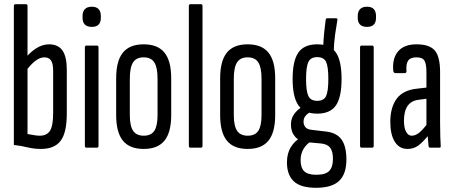

<svg xmlns="http://www.w3.org/2000/svg" viewBox="-20 -703 2161 914"><path d="M175 6Q141 6 111 -1.5Q81 -9 46 -13V-674Q46 -683 53 -683H104Q111 -683 111 -674V-65Q125 -63 140 -60Q155 -57 169 -57Q203 -57 218 -80.5Q233 -104 233 -166V-366Q233 -400 223 -415Q213 -430 191 -430Q169 -430 145.5 -411Q122 -392 99 -359L94 -418Q121 -453 151.5 -472.5Q182 -492 213 -492Q257 -492 277.5 -462.5Q298 -433 298 -370V-163Q298 -71 268.5 -32.5Q239 6 175 6Z M391 0Q384 0 384 -9V-477Q384 -486 391 -486H442Q449 -486 449 -477V-9Q449 0 442 0ZM417 -575Q395 -575 384 -586Q373 -597 373 -618V-627Q373 -648 384 -659.5Q395 -671 417 -671Q439 -671 449.5 -659.5Q460 -648 460 -627V-618Q460 -597 449.5 -586Q439 -575 417 -575Z M664 6Q597 6 565 -33.5Q533 -73 533 -155V-330Q533 -413 565 -452.5Q597 -492 664 -492Q731 -492 763 -452.5Q795 -413 795 -330V-155Q795 -73 763 -33.5Q731 6 664 6ZM664 -57Q699 -57 714.5 -80Q730 -103 730 -156V-328Q730 -382 714.5 -406Q699 -430 664 -430Q629 -430 613.5 -406Q598 -382 598 -328V-156Q598 -103 614 -80Q630 -57 664 -57Z M886 0Q879 0 879 -9V-674Q879 -683 886 -683H937Q944 -683 944 -674V-9Q944 0 937 0Z M1159 6Q1092 6 1060 -33.5Q1028 -73 1028 -155V-330Q1028 -413 1060 -452.5Q1092 -492 1159 -492Q1226 -492 1258 -452.5Q1290 -413 1290 -330V-155Q1290 -73 1258 -33.5Q1226 6 1159 6ZM1159 -57Q1194 -57 1209.5 -80Q1225 -103 1225 -156V-328Q1225 -382 1209.5 -406Q1194 -430 1159 -430Q1124 -430 1108.5 -406Q1093 -382 1093 -328V-156Q1093 -103 1109 -80Q1125 -57 1159 -57Z M1484 191Q1412 191 1379 160.5Q1346 130 1346 70Q1346 27 1365 -3.5Q1384 -34 1419 -53L1462 -30Q1440 -19 1425.5 5Q1411 29 1411 59Q1411 96 1428.5 112.5Q1446 129 1486 129Q1530 129 1547.5 110.5Q1565 92 1565 53Q1565 18 1552 0.5Q1539 -17 1508 -20L1442 -26Q1405 -29 1385 -52Q1365 -75 1365 -109Q1365 -135 1376 -153Q1387 -171 1402 -183Q1417 -195 1429 -202L1469 -174Q1449 -167 1437 -154.5Q1425 -142 1425 -124Q1425 -108 1434 -97.5Q1443 -87 1463 -85L1530 -77Q1581 -72 1605 -40Q1629 -8 1629 57Q1629 125 1594.5 158Q1560 191 1484 191ZM1490 -162Q1429 -162 1401 -201Q1373 -240 1373 -327Q1373 -414 1400.5 -453Q1428 -492 1490 -492Q1552 -492 1579 -453Q1606 -414 1606 -327Q1606 -240 1579 -201Q1552 -162 1490 -162ZM1490 -223Q1522 -223 1532.5 -246Q1543 -269 1543 -327Q1543 -385 1532.5 -408Q1522 -431 1490 -431Q1459 -431 1448 -408Q1437 -385 1437 -327Q1437 -269 1448 -246Q1459 -223 1490 -223ZM1568 -447 1518 -471Q1520 -517 1523.5 -550.5Q1527 -584 1530 -606Q1531 -616 1537 -616H1580Q1588 -616 1586 -607Q1581 -578 1575.5 -540.5Q1570 -503 1568 -447Z M1701 0Q1694 0 1694 -9V-477Q1694 -486 1701 -486H1752Q1759 -486 1759 -477V-9Q1759 0 1752 0ZM1727 -575Q1705 -575 1694 -586Q1683 -597 1683 -618V-627Q1683 -648 1694 -659.5Q1705 -671 1727 -671Q1749 -671 1759.5 -659.5Q1770 -648 1770 -627V-618Q1770 -597 1759.5 -586Q1749 -575 1727 -575Z M2027 0Q2021 0 2020 -9Q2018 -27 2016 -54.5Q2014 -82 2014 -101L2010 -106V-358Q2010 -399 2000.5 -414.5Q1991 -430 1962 -430Q1934 -430 1923 -414.5Q1912 -399 1915 -364Q1915 -355 1907 -355H1863Q1853 -355 1852 -367Q1847 -426 1875.5 -459Q1904 -492 1963 -492Q2024 -492 2049.5 -463Q2075 -434 2075 -360V-120Q2075 -80 2076 -52Q2077 -24 2078 -10Q2079 0 2073 0ZM1920 6Q1881 6 1859.5 -28Q1838 -62 1838 -123Q1838 -191 1868 -232.5Q1898 -274 1966 -281L2018 -287V-234L1973 -228Q1938 -224 1920.5 -199Q1903 -174 1903 -128Q1903 -95 1913 -76Q1923 -57 1940 -57Q1957 -57 1974.5 -70.5Q1992 -84 2020 -121L2023 -63Q1993 -26 1971 -10Q1949 6 1920 6Z"/></svg>

Font: Sofia Sans Extra Condensed
Style: Regular
Weight: 400
Designer: Botio Nikoltchev, Ani Petrova
Foundry: lettersoup
Version: Version 4.101